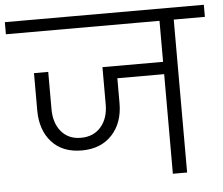

<svg xmlns="http://www.w3.org/2000/svg" viewBox="-81 -799 997 858"><g transform="rotate(-5 417.5 -370.0)"><path d="M-28.8 -686V-740.2H863.8V-686H724.1V0H660.2V-446.8H450.2V-335Q450.2 -247.1 400.1 -193.1Q350.1 -139.2 264.2 -139.2Q177.7 -139.2 129.4 -192.9Q81.1 -246.6 81.1 -335V-502H145V-335Q145 -272.5 177.2 -234.1Q209.5 -195.8 265.1 -195.8Q321.8 -195.8 355 -234.1Q388.2 -272.5 388.2 -335V-502H660.2V-686Z"/></g></svg>

Font: SVN-Poppins Light
Style: Regular
Weight: 300
Designer: Ninad Kale (Devanagari), Jonny Pinhorn (Latin)
Foundry: Indian Type Foundry
Version: Version 3.002 2017